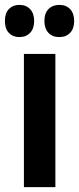

<svg xmlns="http://www.w3.org/2000/svg" viewBox="-38 -767 324 787"><path d="M189 0H60V-546H189ZM-18 -681Q-18 -713 -1.5 -730Q15 -747 41 -747Q69 -747 85.5 -729.5Q102 -712 102 -681Q102 -650 85.5 -632.5Q69 -615 41 -615Q15 -615 -1.5 -632Q-18 -649 -18 -681ZM144 -681Q144 -713 161 -730Q178 -747 205 -747Q233 -747 249.5 -729.5Q266 -712 266 -681Q266 -650 249.5 -632.5Q233 -615 205 -615Q177 -615 160.5 -632.5Q144 -650 144 -681Z"/></svg>

Font: Noto Sans Gujarati ExtraCondensed
Style: Bold
Weight: 700
Width: 2
Designer: Jelle Bosma - Monotype Design Team, Universal Thirst
Foundry: Monotype Imaging Inc.
Version: Version 2.106; ttfautohint (v1.8.4.7-5d5b)